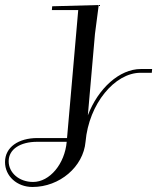

<svg xmlns="http://www.w3.org/2000/svg" viewBox="-208 -425 626 765"><path d="M57.8 140C50 228.3 -10 300 -76.2 300C-131.5 300 -173.5 263.6 -173.5 217.5C-173.5 169 -126.3 140 -60.2 140ZM185.4 -405 0 -400 -1.3 -385H103.7L83.6 -155L59.1 125H-58.9C-134.1 125 -188 161.2 -188 220.8C-188 276.3 -140.7 320 -78.5 320C29.6 320 124.1 239.4 132.8 140C146 -11.8 249.7 -135 351.8 -135H396.8L398.1 -150H353.1C268.4 -150 183.3 -73.4 142 34.6L170.4 -290L170.4 -290Z"/></svg>

Font: Galberik
Style: Regular
Weight: 400
Designer: Gluk
Foundry: Gluk
Version: Version 0.50